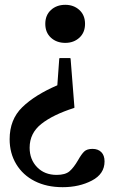

<svg xmlns="http://www.w3.org/2000/svg" viewBox="-20 -567 470 797"><path d="M414 103Q414 155 361.5 182.5Q309 210 240 210Q174 210 124.5 185Q75 160 47.5 114.5Q20 69 20 11Q20 -71 72.5 -122Q125 -173 218 -213L226 -324L228 -326H271L273 -324L289 -121L288 -119Q200 -91 151.5 -52.5Q103 -14 103 46Q103 95 134 127Q165 159 215 159Q251 159 268.5 144Q286 129 304 98Q318 73 329.5 62Q341 51 364 51Q387 51 400.5 64.5Q414 78 414 103ZM251 -547Q286 -547 309.5 -525.5Q333 -504 333 -468Q333 -432 309.5 -410.5Q286 -389 251 -389Q215 -389 191.5 -410.5Q168 -432 168 -468Q168 -504 191.5 -525.5Q215 -547 251 -547Z"/></svg>

Font: Minipax
Style: Bold
Weight: 500
Designer: Raphaël Ronot, Igor Stepanchenko (Cyrillic)
Foundry: steppetype
Version: Version 1.002